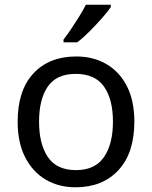

<svg xmlns="http://www.w3.org/2000/svg" viewBox="-20 -786 645 816"><path d="M551 -269Q551 -136 483.5 -63Q416 10 301 10Q230 10 174.5 -22.5Q119 -55 87 -117.5Q55 -180 55 -269Q55 -402 122 -474Q189 -546 304 -546Q377 -546 432.5 -513.5Q488 -481 519.5 -419.5Q551 -358 551 -269ZM146 -269Q146 -174 183.5 -118.5Q221 -63 303 -63Q384 -63 422 -118.5Q460 -174 460 -269Q460 -364 422 -418Q384 -472 302 -472Q220 -472 183 -418Q146 -364 146 -269ZM451 -756Q439 -738 414 -709.5Q389 -681 360.5 -652.5Q332 -624 308 -606H250V-618Q265 -637 282.5 -663Q300 -689 317 -716.5Q334 -744 345 -766H451Z"/></svg>

Font: Noto Sans Living
Style: Regular
Weight: 400
Designer: Monotype Design Team
Foundry: Monotype Imaging Inc.
Version: Version 2.013; ttfautohint (v1.8.4.7-5d5b)